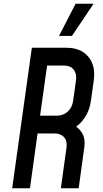

<svg xmlns="http://www.w3.org/2000/svg" viewBox="-20 -1005 550 1025"><path d="M45 0 150 -750H335Q411 -750 451.2 -702.5Q491.5 -655 480.5 -575L465.5 -467.5Q458.5 -415.5 431.8 -375.8Q405 -336 362.5 -313.5L361 -343Q399 -327 417.8 -295.5Q436.5 -264 430 -217.5L400 0H305L335 -217.5Q340 -252 322.2 -272.2Q304.5 -292.5 270.5 -292.5H180.5L140 0ZM194 -387.5H284Q317.5 -387.5 341.5 -409.2Q365.5 -431 370.5 -467.5L385.5 -575Q390.5 -611 373.5 -633Q356.5 -655 321.5 -655H231.5ZM295 -813 383.5 -985H479.5L364 -813Z"/></svg>

Font: Mohave Light Medium
Style: Italic
Weight: 500
Italic angle: -8°
Version: Version 2.003